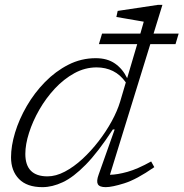

<svg xmlns="http://www.w3.org/2000/svg" viewBox="-20 -762 757 792"><path d="M388 -580 401 -623.5H559L573 -672.5Q564 -674 542.5 -677.8Q521 -681.5 497.8 -685.5Q474.5 -689.5 460 -692L465.5 -717L632 -742H650L613.5 -623.5H717L704 -580H600L433.5 -41Q464 -41.5 506 -53.2Q548 -65 603.5 -96L616.5 -72.5Q543 -21.5 492.5 -5.8Q442 10 416 10Q390 10 383.5 -2.5Q377 -15 387 -42L453 -228H445.5Q384.5 -134.5 333.8 -82.8Q283 -31 239.2 -10.5Q195.5 10 155 10Q91 10 58.2 -23.8Q25.5 -57.5 25.5 -113Q25.5 -160 42.2 -215.2Q59 -270.5 90.5 -324.8Q122 -379 165.5 -423.5Q209 -468 262 -495Q315 -522 375 -522Q422.5 -522 454.2 -500Q486 -478 504.5 -439.5L546 -580ZM84.5 -127Q84.5 -34.5 176 -34.5Q210.5 -34.5 247.5 -54Q284.5 -73.5 320 -106.2Q355.5 -139 386.8 -179.5Q418 -220 441 -262.2Q464 -304.5 475.5 -342.5L499 -422Q476.5 -454 446 -469Q415.5 -484 378.5 -484Q330.5 -484 286.8 -460Q243 -436 206.2 -396.5Q169.5 -357 142.2 -309.5Q115 -262 99.8 -214.2Q84.5 -166.5 84.5 -127Z"/></svg>

Font: Newsreader Caption Light
Style: Italic
Weight: 300
Italic angle: -17°
Designer: Hugues Gentile
Foundry: Production Type
Version: Version 1.001